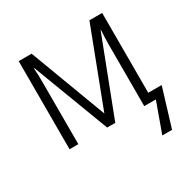

<svg xmlns="http://www.w3.org/2000/svg" viewBox="-161 -678 987 1004"><g transform="rotate(-30 333.0 -176.0)"><path d="M666 -50 596 180H537L602 0H532V-374Q532 -395 533 -415.5Q534 -436 535 -458H533L357 0H308L134 -459H131Q133 -437 133.5 -416Q134 -395 134 -371V0H81V-532H159L332 -71L508 -532H585V-50Z"/></g></svg>

Font: Noto Sans Display Light
Style: Regular
Weight: 300
Designer: Monotype Design Team
Foundry: Monotype Imaging Inc.
Version: Version 2.003